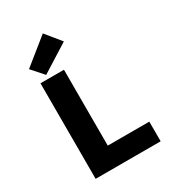

<svg xmlns="http://www.w3.org/2000/svg" viewBox="-212 -1016 1024 1133"><g transform="rotate(-30 300.0 -449.5)"><path d="M101 0V-651H261V-134H544V0ZM155 -677 84 -757 260 -899 344 -796Z"/></g></svg>

Font: Source Code Pro ExtraBold
Style: Regular
Weight: 800
Monospace: yes
Designer: Paul D. Hunt, Teo Tuominen
Foundry: Adobe Systems Incorporated
Version: Version 1.018;hotconv 1.0.116;makeotfexe 2.5.65601